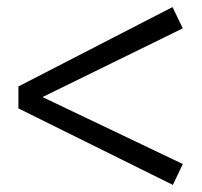

<svg xmlns="http://www.w3.org/2000/svg" viewBox="-20 -522 570 542"><path d="M468 0 32 -216V-278L467 -502L496 -442L100 -248L496 -59Z"/></svg>

Font: Faustina Light
Style: Regular
Weight: 300
Designer: Alfonso Garcia
Foundry: http://www.omnibus-type.com
Version: Version 1.200